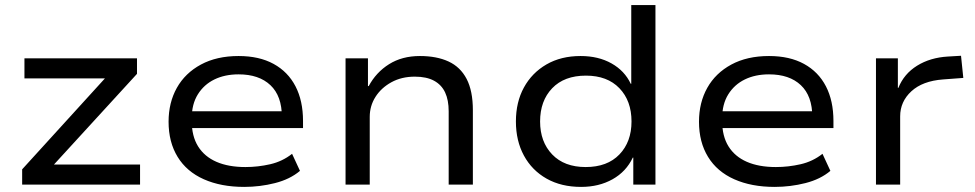

<svg xmlns="http://www.w3.org/2000/svg" viewBox="-20 -725 3828 754"><path d="M67 0V-60L422 -450L429 -417H76V-496H518V-435L160 -44L154 -79H530V0Z M939 9Q848 9 780.5 -21Q713 -51 677.5 -109Q642 -167 642 -247Q642 -322 674.5 -380Q707 -438 769 -471.5Q831 -505 917 -505Q998 -505 1054.5 -474Q1111 -443 1140.5 -386Q1170 -329 1170 -250V-222H711V-288H1110L1087 -266Q1087 -348 1042 -390.5Q997 -433 917 -433Q863 -433 822 -413Q781 -393 757 -354.5Q733 -316 733 -261V-250Q733 -190 758 -150Q783 -110 830 -89.5Q877 -69 944 -69Q993 -69 1041 -80Q1089 -91 1127 -121L1158 -54Q1119 -21 1060 -6Q1001 9 939 9Z M1337 0V-496H1425V-387H1428Q1457 -441 1508 -473Q1559 -505 1629 -505Q1695 -505 1741.5 -483.5Q1788 -462 1812.5 -415Q1837 -368 1837 -292V0H1742V-288Q1742 -332 1728 -362Q1714 -392 1684.5 -408Q1655 -424 1609 -424Q1557 -424 1517 -402Q1477 -380 1454.5 -344.5Q1432 -309 1432 -266V0Z M2262 9Q2184 9 2126.5 -23.5Q2069 -56 2037.5 -114Q2006 -172 2006 -248Q2006 -324 2037.5 -381.5Q2069 -439 2126 -472Q2183 -505 2260 -505Q2330 -505 2381.5 -476Q2433 -447 2457 -396H2459V-705H2554V0H2467V-106H2465Q2439 -51 2385.5 -21Q2332 9 2262 9ZM2280 -69Q2365 -69 2412.5 -118.5Q2460 -168 2460 -248Q2460 -329 2412.5 -378.5Q2365 -428 2281 -428Q2196 -428 2148.5 -378.5Q2101 -329 2101 -248Q2101 -168 2148.5 -118.5Q2196 -69 2280 -69Z M3022 9Q2931 9 2863.5 -21Q2796 -51 2760.5 -109Q2725 -167 2725 -247Q2725 -322 2757.5 -380Q2790 -438 2852 -471.5Q2914 -505 3000 -505Q3081 -505 3137.5 -474Q3194 -443 3223.5 -386Q3253 -329 3253 -250V-222H2794V-288H3193L3170 -266Q3170 -348 3125 -390.5Q3080 -433 3000 -433Q2946 -433 2905 -413Q2864 -393 2840 -354.5Q2816 -316 2816 -261V-250Q2816 -190 2841 -150Q2866 -110 2913 -89.5Q2960 -69 3027 -69Q3076 -69 3124 -80Q3172 -91 3210 -121L3241 -54Q3202 -21 3143 -6Q3084 9 3022 9Z M3420 0V-496H3506V-380H3508Q3530 -435 3581.5 -467Q3633 -499 3703 -503L3754 -506L3763 -419L3683 -413Q3603 -407 3559 -366.5Q3515 -326 3515 -268V0Z"/></svg>

Font: Nunito Sans 7pt SemiExpanded
Style: Regular
Weight: 400
Width: 6
Designer: Vernon Adams
Foundry: Vernon Adams
Version: Version 3.101;gftools[0.9.27]